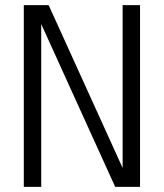

<svg xmlns="http://www.w3.org/2000/svg" viewBox="-20 -730 640 750"><path d="M73 0V-710H170L459 -74V-710H527V0H430L141 -636V0Z"/></svg>

Font: Geist Mono Light
Style: Regular
Weight: 300
Monospace: yes
Designer: Basement.studio, Andrés Briganti, Mateo Zaragoza
Foundry: Basement.studio, Vercel, Andrés Briganti, Guido Ferreyra, Mateo Zaragoza
Version: Version 1.500; ttfautohint (v1.8.4.7-5d5b)